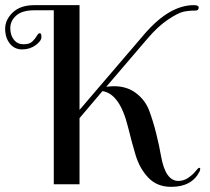

<svg xmlns="http://www.w3.org/2000/svg" viewBox="-47 -716 814 746"><path d="M618 10Q563 10 529 -26Q495 -62 479.5 -114.5Q464 -167 451 -220Q419 -352 351 -362L262 -257V0H162V-676H86Q39 -676 16 -655.5Q-7 -635 -7 -607Q-7 -579 7 -561.5Q21 -544 44.5 -544Q68 -544 79 -555Q90 -566 96 -576.5Q102 -587 108 -587Q114 -587 114 -572Q114 -557 91.5 -540.5Q69 -524 39 -524Q9 -524 -9 -547Q-27 -570 -27 -604.5Q-27 -639 2.5 -667.5Q32 -696 87 -696H262V-289L512 -581Q610 -696 706 -696Q725 -696 725 -687Q725 -675 713 -675Q687 -675 666 -670.5Q645 -666 606 -640Q567 -614 526 -566L366 -379Q386 -381 396 -381Q447 -381 482.5 -353.5Q518 -326 533 -285.5Q548 -245 560 -197Q572 -149 579 -108Q596 -13 646 -13Q667 -13 685 -25.5Q703 -38 713 -51Q723 -64 727 -64Q731 -64 731 -59.5Q731 -55 728 -49Q698 10 618 10Z"/></svg>

Font: Spirax
Style: Regular
Weight: 400
Designer: Brenda Gallo (gbrenda1987@gmail.com)
Foundry: Brenda Gallo
Version: Version 1.002